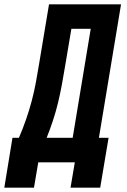

<svg xmlns="http://www.w3.org/2000/svg" viewBox="-69 -755 589 893"><path d="M-49 118 -11 -114H19Q37 -156 52 -199Q67 -242 78.5 -285.5Q90 -329 98 -372.5Q106 -416 113 -459L159 -735H494L391 -114H436L397 118H259L279 0H109L89 118ZM148 -114H269L353 -621H263L233 -443Q226 -401 218.5 -360Q211 -319 201 -277.5Q191 -236 177.5 -195Q164 -154 148 -114Z"/></svg>

Font: Iosevka SS04 Heavy Oblique
Style: Regular
Weight: 900
Italic angle: -9°
Monospace: yes
Designer: Belleve Invis
Foundry: Belleve Invis
Version: Version 19.0.0; ttfautohint (v1.8.4)